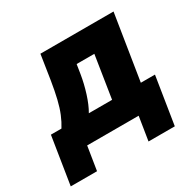

<svg xmlns="http://www.w3.org/2000/svg" viewBox="-169 -648 941 930"><g transform="rotate(-30 302.0 -183.0)"><path d="M-28 132 14 -133H73Q90 -160 103 -191.5Q116 -223 126 -264.5Q136 -306 145 -362L166 -498H575L517 -133H596L554 132H407L428 0H140L119 132ZM225 -131H355L392 -367H293L285 -316Q277 -266 261 -215.5Q245 -165 225 -131Z"/></g></svg>

Font: Nunito Sans 10pt SemiCondensed Black
Style: Italic
Weight: 900
Width: 4
Italic angle: -9°
Designer: Vernon Adams
Foundry: Vernon Adams
Version: Version 3.101;gftools[0.9.27]